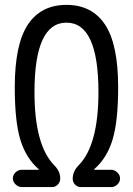

<svg xmlns="http://www.w3.org/2000/svg" viewBox="-20 -760 540 780"><path d="M135.7 -70.3Q137.7 -70.3 137.7 -71.3L136.7 -73.2Q85.9 -117.2 63 -191.4Q40 -265.6 40 -405.3Q40 -580.1 93.3 -660.2Q146.5 -740.2 250 -740.2Q353.5 -740.2 406.7 -660.2Q460 -580.1 460 -405.3Q460 -266.6 437 -191.9Q414.1 -117.2 363.3 -73.2Q362.3 -72.3 362.3 -71.3Q362.3 -70.3 364.3 -70.3H431.6Q445.3 -70.3 456.5 -59.6Q467.8 -48.8 467.8 -35.2Q467.8 -21.5 457 -10.7Q446.3 0 431.6 0H308.6Q294.9 0 285.2 -9.8Q275.4 -19.5 275.4 -34.2Q275.4 -64.5 300.8 -89.8Q379.9 -171.9 379.9 -385.7Q379.9 -668 250 -668Q120.1 -668 120.1 -385.7Q120.1 -171.9 199.2 -89.8Q225.6 -63.5 224.6 -34.2Q224.6 -20.5 214.8 -10.3Q205.1 0 191.4 0H68.4Q54.7 0 43.5 -10.7Q32.2 -21.5 32.2 -35.2Q32.2 -48.8 43 -59.6Q53.7 -70.3 68.4 -70.3Z"/></svg>

Font: Rounded-L Mgen+ 2m regular
Style: Regular
Weight: 400
Designer: [Source Han Sans]
Ryoko NISHIZUKA  (kana & ideographs); Paul D. Hunt (Latin, Greek & Cyrillic); Wenlong ZHANG  (bopomofo
Version: Version 1.059.20150602